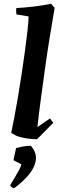

<svg xmlns="http://www.w3.org/2000/svg" viewBox="-20 -732 331 1026"><path d="M178 12Q158 12 132.5 9Q107 6 82 -1.5Q57 -9 40 -23Q47 -55 56.5 -104.5Q66 -154 76 -213.5Q86 -273 95.5 -335.5Q105 -398 113 -457Q121 -516 126.5 -564.5Q132 -613 133 -644L68 -655Q65 -671 67 -689Q109 -691 160.5 -697Q212 -703 253 -712L272 -690Q260 -620 246.5 -537.5Q233 -455 221 -368.5Q209 -282 198 -201Q187 -120 180 -53L247 -99L265 -76ZM55 274Q50 274 42.5 268Q35 262 35 259Q35 256 43 243Q51 230 62 211.5Q73 193 82.5 175.5Q92 158 94 146L52 124Q53 119 56 105Q59 91 62 77Q65 63 66 59Q78 56 100 51.5Q122 47 145 47Q172 77 172 112Q171 155 137 197.5Q103 240 55 274Z"/></svg>

Font: Labrada
Style: Bold Italic
Weight: 700
Italic angle: -7°
Designer: Mercedes Jáuregui
Foundry: Omnibus-Type Team
Version: Version 1.000; ttfautohint (v1.8.4.7-5d5b)